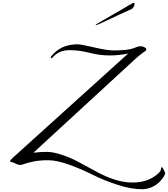

<svg xmlns="http://www.w3.org/2000/svg" viewBox="-20 -1180 1206 1378"><path d="M936 -833Q970 -848 987.5 -848Q1005 -848 1017.5 -840.5Q1030 -833 1030 -828Q1030 -823 1029.5 -821.5Q1029 -820 1027 -817.5Q1025 -815 1022 -813Q1019 -811 1012.5 -806.5Q1006 -802 998 -796Q973 -777 948 -754L220 -84Q271 -90 316.5 -90Q362 -90 428 -67.5Q494 -45 553 -12.5Q612 20 672 52Q815 130 930 130Q1016 130 1076 94Q1136 58 1136 30Q1136 20 1142 20Q1146 20 1156 40Q1166 60 1166 66Q1150 105 1110 139Q1092 154 1062.5 166Q1033 178 998 178Q919 178 820.5 145.5Q722 113 644.5 74Q567 35 477.5 2.5Q388 -30 327 -30Q266 -30 223.5 -21.5Q181 -13 158 -4.5Q135 4 123.5 4Q112 4 92.5 -5.5Q73 -15 64.5 -17Q56 -19 54 -19.5Q52 -20 52 -24Q52 -28 70 -46L900 -796Q833 -782 765 -782Q697 -782 622.5 -801Q548 -820 480.5 -820Q413 -820 372 -782Q352 -762 350 -762Q344 -762 344 -768Q344 -774 366 -796Q430 -862 538 -862Q562 -862 655 -840Q748 -818 798 -818Q848 -818 885 -822.5Q922 -827 936 -833ZM688 -1016 926 -1154Q935 -1160 942 -1160Q946 -1160 946 -1152Q946 -1144 939.5 -1131.5Q933 -1119 926 -1116Q894 -1102 830 -1072Q678 -1000 672 -1000Q666 -1000 666 -1001.5Q666 -1003 688 -1016Z"/></svg>

Font: Miama
Style: Regular
Weight: 400
Italic angle: 16.5°
Designer: Linus Romer
Foundry: Linus Romer
Version: 0.32